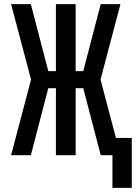

<svg xmlns="http://www.w3.org/2000/svg" viewBox="-20 -755 661 934"><path d="M621 159H527V0H470L385 -326H348V0H252V-326H215L130 0H34L131 -368L34 -735H130L215 -409H252V-735H348V-409H385L470 -735H566L469 -368L544 -84H621Z"/></svg>

Font: Iosevka Custom Medium Extended
Style: Regular
Weight: 500
Width: 7
Monospace: yes
Designer: Belleve Invis
Foundry: Belleve Invis
Version: Version 11.2.4; ttfautohint (v1.8.4)